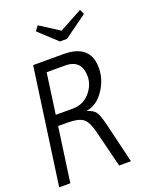

<svg xmlns="http://www.w3.org/2000/svg" viewBox="-165 -993 870 1086"><g transform="rotate(-20 270.5 -450.5)"><path d="M328 -773H285L177 -873L198 -902L315 -827L453 -902L466 -873ZM168 -327H112L66 1H-1L97 -699H279Q441 -699 441 -558Q441 -487 398 -424Q355 -361 291 -352Q330 -341 344.5 -320.5Q359 -300 375 -233L431 1H360L304 -223Q288 -287 260.5 -307Q233 -327 168 -327ZM266 -635H155L121 -391H223Q286 -391 325.5 -436Q365 -481 365 -534Q365 -635 266 -635Z"/></g></svg>

Font: Gudea
Style: Italic
Weight: 400
Version: Version 1.002